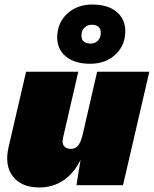

<svg xmlns="http://www.w3.org/2000/svg" viewBox="-20 -816 678 846"><path d="M153 10Q75 10 37 -38.5Q-1 -87 18 -169L95 -500H325L258 -210Q252 -185 262 -172.5Q272 -160 292 -160Q314 -160 326 -177Q338 -194 345 -226L408 -500H638L522 0H317L335 -112Q307 -54 260.5 -22Q214 10 153 10ZM387 -796Q455 -796 493.5 -764Q532 -732 532 -679Q532 -616 488.5 -575.5Q445 -535 377 -535Q310 -535 271 -566.5Q232 -598 232 -651Q232 -714 275.5 -755Q319 -796 387 -796ZM384 -707Q366 -707 352.5 -694.5Q339 -682 339 -659Q339 -624 380 -624Q398 -624 411 -636.5Q424 -649 424 -671Q424 -707 384 -707Z"/></svg>

Font: Work Sans Black
Style: Italic
Weight: 900
Italic angle: -13°
Designer: Wei Huang
Foundry: Wei Huang
Version: Version 2.009; ttfautohint (v1.8.3)